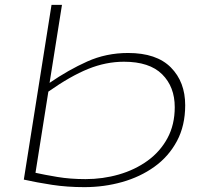

<svg xmlns="http://www.w3.org/2000/svg" viewBox="-20 -760 835 790"><path d="M235 -740 184 -419Q261 -472 339 -507Q417 -542 507 -542Q624 -542 683 -482.5Q742 -423 742 -327Q742 -243 708 -179.5Q674 -116 615.5 -74Q557 -32 482.5 -11Q408 10 327 10Q256 10 194 0.5Q132 -9 78 -21L192 -740ZM490 -506Q416 -506 343 -476.5Q270 -447 179 -383L126 -49Q162 -41 215.5 -32Q269 -23 332 -23Q403 -23 469 -42Q535 -61 587 -98.5Q639 -136 669 -191.5Q699 -247 699 -319Q699 -403 647 -454.5Q595 -506 490 -506Z"/></svg>

Font: Georama ExtraExtended ExtraLight
Style: Italic
Weight: 200
Width: 8
Italic angle: -9°
Designer: Jean-Baptiste Levee
Foundry: Production Type
Version: Version 1.000